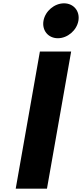

<svg xmlns="http://www.w3.org/2000/svg" viewBox="-20 -1135 493 1155"><path d="M408 -825H220L74.5 0H262.5ZM365.1 -1115C307.1 -1115 251.8 -1068 241.6 -1010C231.4 -952 270.1 -905 328.1 -905C386.1 -905 441.4 -952 451.6 -1010C461.8 -1068 423.1 -1115 365.1 -1115Z"/></svg>

Font: Hussar Wysoki
Style: Obl
Weight: 700
Foundry: Cannot Into Space Fonts
Version: Version 0.92